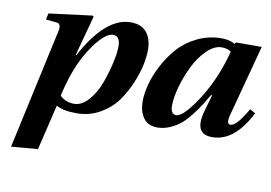

<svg xmlns="http://www.w3.org/2000/svg" viewBox="-78 -628 1409 997"><g transform="rotate(10 626.5 -130.0)"><path d="M35 242 173 -391Q182 -431 158 -434L99 -440L106 -473L335 -502L340 -497L283 -286H287Q403 -502 536 -502Q592 -502 620 -468Q648 -434 648 -374Q648 -344 639.5 -300Q631 -256 608 -200.5Q585 -145 551.5 -98.5Q518 -52 462.5 -20Q407 12 339 12Q267 12 232 -9L175 230ZM243 -64Q273 -34 318 -34Q358 -34 393.5 -74Q429 -114 449.5 -170Q470 -226 482 -279.5Q494 -333 494 -367Q494 -422 457 -422Q429 -422 392.5 -384Q356 -346 321 -283Q272 -194 243 -64Z M667 -108Q667 -149 680 -199Q693 -249 721.5 -303Q750 -357 789.5 -401Q829 -445 888 -473.5Q947 -502 1015 -502Q1058 -502 1086 -485L1090 -494H1227L1126 -115Q1114 -68 1137 -68Q1169 -68 1224 -165L1253 -149Q1172 12 1054 12Q956 12 992 -114L1017 -202H1011Q990 -166 976 -144Q962 -122 936 -88.5Q910 -55 887 -36Q864 -17 831.5 -2.5Q799 12 765 12Q715 12 691 -22.5Q667 -57 667 -108ZM821 -115Q821 -68 850 -68Q891 -68 970 -194Q1038 -306 1073 -442Q1053 -456 1024 -456Q984 -456 945 -417.5Q906 -379 879.5 -324.5Q853 -270 837 -212.5Q821 -155 821 -115Z"/></g></svg>

Font: Lingua Franca
Style: Bold Italic
Weight: 700
Italic angle: -13°
Version: Version 1.19